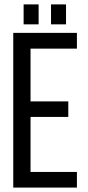

<svg xmlns="http://www.w3.org/2000/svg" viewBox="-20 -849 400 869"><path d="M86.9 -829.1H154.8V-738.8H86.9ZM210.9 -829.1H278.8V-738.8H210.9ZM118.2 -390.1H289.1V-319.8H118.2V-70.8H328.1V0H40V-700.2H328.1V-628.9H118.2Z"/></svg>

Font: Bebas Neue Regular
Style: Regular
Weight: 400
Designer: Ryoichi Tsunekawa
Foundry: Ryoichi Tsunekawa
Version: Version 001.003